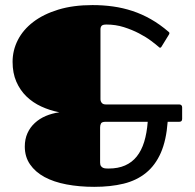

<svg xmlns="http://www.w3.org/2000/svg" viewBox="-20 -725 763 752"><path d="M212.4 -285.2Q174.8 -292.5 141.6 -307.9Q108.4 -323.2 83.5 -347.4Q58.6 -371.6 43.9 -405.3Q29.3 -439 29.3 -482.9Q29.3 -527.8 49.8 -568.1Q70.3 -608.4 110.1 -638.9Q149.9 -669.4 208.3 -687.3Q266.6 -705.1 342.3 -705.1Q383.8 -705.1 422.6 -699.7Q461.4 -694.3 498.5 -682.1Q535.6 -669.9 570.8 -649.9Q606 -629.9 640.1 -600.6Q641.1 -599.6 642.3 -598.4Q643.6 -597.2 643.6 -594.7Q643.6 -593.3 642.1 -590.3L611.8 -541Q609.4 -538.1 607.4 -538.1Q605 -538.1 603.5 -539.6Q592.3 -549.8 572 -564.9Q551.8 -580.1 524.7 -594.2Q497.6 -608.4 465.1 -618.7Q432.6 -628.9 397 -628.9Q382.3 -628.9 377.9 -623.8Q373.5 -618.7 373.5 -609.9V-336.4Q373.5 -328.6 378.4 -322.3Q383.3 -315.9 394.5 -315.9H682.1Q687 -315.9 690.2 -313Q693.4 -310.1 693.4 -304.7V-259.3Q693.4 -248 682.1 -248H636.7Q631.3 -175.3 609.9 -126.5Q588.4 -77.6 551.8 -47.9Q515.1 -18.1 464.1 -5.6Q413.1 6.8 349.1 6.8Q290.5 6.8 240.5 -2.7Q190.4 -12.2 154.3 -31.7Q118.2 -51.3 97.7 -81.1Q77.1 -110.8 77.1 -150.9Q77.1 -180.2 87.6 -203.4Q98.1 -226.6 116.5 -243.4Q134.8 -260.3 159.4 -270.8Q184.1 -281.2 212.4 -285.2ZM372.1 -87.9Q372.1 -79.1 375.7 -74.2Q379.4 -69.3 384.5 -67.4Q389.6 -65.4 395.5 -65.2Q401.4 -64.9 405.3 -64.9Q442.4 -64.9 469.7 -76.9Q497.1 -88.9 515.6 -112.1Q534.2 -135.3 544.7 -169.4Q555.2 -203.6 558.6 -248H393.6Q379.4 -248 375.7 -241.7Q372.1 -235.4 372.1 -226.1Z"/></svg>

Font: Fascinate Cyrillic
Style: Regular
Weight: 900
Designer: Denis Ignatov
Foundry: Astigmatic (AOETI)
Version: Version 1.00 November 30, 2018, initial release